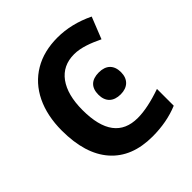

<svg xmlns="http://www.w3.org/2000/svg" viewBox="-195 -870 1026 1026"><g transform="rotate(-45 318.5 -357.0)"><path d="M393.1 -598.1C445.3 -598.1 500 -576.2 553.2 -550.8L602.1 -673.8C532.2 -707.5 462.4 -724.1 393.1 -724.1C325.2 -724.1 265.6 -709.5 215.3 -679.7C113.8 -620.1 58.1 -504.4 58.1 -356C58.1 -238.3 85.4 -147.9 140.6 -85C195.8 -22 274.9 9.8 378.9 9.8C451.2 9.8 516.6 -2.4 575.2 -26.9V-153.8C503.9 -128.9 443.4 -116.2 393.1 -116.2C273.4 -116.2 213.9 -195.8 213.9 -355C213.9 -431.6 229.5 -491.2 260.7 -534.2C292 -576.7 335.9 -598.1 393.1 -598.1ZM332 -353C332 -299.8 363.3 -270 418 -270C470.7 -270 502.9 -300.3 502.9 -353C502.9 -406.2 472.2 -436 418 -436C361.8 -436 332 -407.7 332 -353Z"/></g></svg>

Font: Noto Reveo Sans
Style: Bold
Weight: 700
Designer: Monotype Design team
Foundry: Monotype Imaging Inc.
Version: Version 1.04